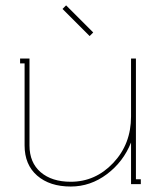

<svg xmlns="http://www.w3.org/2000/svg" viewBox="-20 -680 593 709"><path d="M241.2 8.8Q163.6 8.8 117.2 -31.5Q70.8 -71.8 70.8 -143.1V-445.8H54.2V-463.9H88.9V-143.1Q88.9 -79.6 130.1 -44.2Q171.4 -8.8 241.2 -8.8Q332.5 -8.8 398.2 -78.4Q463.9 -147.9 463.9 -250V-463.9H481.9V-18.1H500V0H463.9V-153.8Q435.5 -82.5 374.8 -36.9Q314 8.8 241.2 8.8ZM311 -546.9 210.9 -647 224.1 -660.2 324.2 -560.1Z"/></svg>

Font: Rawengulk
Style: Light
Weight: 300
Version: Version 0.92